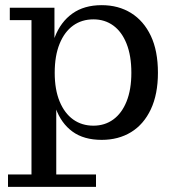

<svg xmlns="http://www.w3.org/2000/svg" viewBox="-20 -533 677 744"><path d="M374 9Q305 9 261 -23Q217 -55 196 -113.5Q175 -172 175 -251L170 -252Q170 -331 192.5 -389.5Q215 -448 260.5 -480.5Q306 -513 374 -513Q439 -513 488 -482.5Q537 -452 564.5 -394Q592 -336 592 -251Q592 -168 564.5 -109.5Q537 -51 488 -21Q439 9 374 9ZM342 -46Q386 -46 419 -70Q452 -94 470.5 -140Q489 -186 489 -251Q489 -317 470.5 -363.5Q452 -410 419 -434Q386 -458 342 -458Q297 -458 263.5 -434Q230 -410 211 -363.5Q192 -317 192 -251Q192 -186 211 -140Q230 -94 263.5 -70Q297 -46 342 -46ZM11 191V143H102V-455H18V-503H191V-329L182 -254L198 -158V143H352V191Z"/></svg>

Font: Montagu Slab
Style: Bold
Weight: 700
Designer: Florian Karsten
Foundry: Florian Karsten
Version: Version 1.000